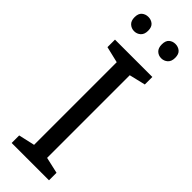

<svg xmlns="http://www.w3.org/2000/svg" viewBox="-300 -923 938 938"><g transform="rotate(45 169.5 -454.0)"><path d="M298 0H40V-52L124 -71V-642L40 -662V-714H298V-662L214 -642V-71L298 -52ZM30 -859Q30 -885 44 -896.5Q58 -908 77 -908Q96 -908 110 -896.5Q124 -885 124 -859Q124 -834 110 -821.5Q96 -809 77 -809Q58 -809 44 -821.5Q30 -834 30 -859ZM218 -859Q218 -885 231.5 -896.5Q245 -908 264 -908Q283 -908 297 -896.5Q311 -885 311 -859Q311 -834 297 -821.5Q283 -809 264 -809Q245 -809 231.5 -821.5Q218 -834 218 -859Z"/></g></svg>

Font: Noto Sans Oriya
Style: Regular
Weight: 400
Designer: Amélie Bonet and Sol Matas
Foundry: Google LLC
Version: Version 2.006